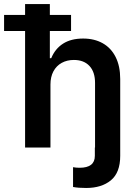

<svg xmlns="http://www.w3.org/2000/svg" viewBox="-64 -727 671 946"><path d="M404.3 0V-318.4Q404.3 -372.6 376.7 -402.1Q349.1 -431.6 299.8 -431.6Q266.1 -431.6 240 -417.2Q213.9 -402.8 199.2 -375.5Q184.6 -348.1 184.6 -310.5V0H59.6V-574.2H-43.9V-653.3H59.6V-707H181.6V-653.3H286.1V-574.2H181.6V-440.4H188.5Q207.5 -486.8 246.8 -512Q286.1 -537.1 345.7 -537.1Q400.9 -537.1 442.1 -513.9Q483.4 -490.7 505.9 -445.8Q528.3 -400.9 528.3 -337.9V41Q528.3 123.5 482.4 161.4Q436.5 199.2 360.4 199.2Q321.8 199.2 295.9 194.3V96.7Q310.5 99.6 328.1 99.6Q403.3 99.6 403.3 41V0Z"/></svg>

Font: Pretendard GOV SemiBold
Style: Regular
Weight: 600
Designer: Base glyphs from Inter by Rasmus Andersson; Hangeul glyphs from Noto Sans CJK(Source Han Sans) by Jang Soo-young and Kan
Foundry: Kil Hyung-jin
Version: Version 1.309